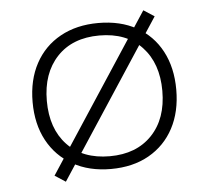

<svg xmlns="http://www.w3.org/2000/svg" viewBox="-45 -573 718 659"><g transform="rotate(-5 314.0 -243.5)"><path d="M314 8Q239 8 183 -23.5Q127 -55 96.5 -111.5Q66 -168 66 -244Q66 -320 96.5 -376.5Q127 -433 183 -464Q239 -495 314 -495Q390 -495 445.5 -464Q501 -433 531 -376.5Q561 -320 561 -244Q561 -168 531 -111.5Q501 -55 445.5 -23.5Q390 8 314 8ZM314 -36Q406 -36 459.5 -92Q513 -148 513 -244Q513 -339 460 -395.5Q407 -452 314 -452Q221 -452 168 -395.5Q115 -339 115 -244Q115 -148 168 -92Q221 -36 314 -36ZM156 38 119 14 472 -525 509 -501Z"/></g></svg>

Font: Nunito Sans 10pt SemiExpanded ExtraLight
Style: Regular
Weight: 250
Width: 6
Designer: Vernon Adams
Foundry: Vernon Adams
Version: Version 3.101;gftools[0.9.27]